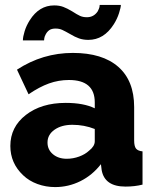

<svg xmlns="http://www.w3.org/2000/svg" viewBox="-20 -750 626 780"><path d="M442 -651Q456 -673 463.5 -696.5Q471 -720 471 -730H385L384 -721Q383 -716 377 -704Q361 -680 333 -680Q317 -680 305 -685.5Q293 -691 273 -704Q253 -716 237 -722Q221 -728 200 -728Q139 -728 101 -668Q87 -646 80 -623Q73 -600 73 -586H159L160 -595Q161 -602 166 -611Q172 -622 181 -628Q190 -634 206 -634Q221 -634 233 -628.5Q245 -623 266 -611Q284 -600 301 -594Q318 -588 339 -588Q402 -588 442 -651ZM390 -83 393 -59Q405 8 490 8Q527 8 559 0V-135Q540 -137 532.5 -146.5Q525 -156 525 -180V-315Q525 -422 460.5 -478.5Q396 -535 276 -535Q153 -535 49 -467L96 -367Q140 -397 179 -411Q218 -425 260 -425Q365 -425 365 -334V-310Q320 -332 247 -332Q148 -332 85 -283Q22 -234 22 -157Q22 -87 74 -38Q98 -15 132 -2.5Q166 10 204 10Q258 10 306.5 -14Q355 -38 390 -83ZM173 -171Q173 -203 201.5 -223Q230 -243 274 -243Q322 -243 365 -226V-176Q365 -156 342 -138Q326 -123 301.5 -114Q277 -105 251 -105Q217 -105 195 -123.5Q173 -142 173 -171Z"/></svg>

Font: RT Raleway ExtraBold
Style: Regular
Weight: 400
Designer: Matt McInerney, Pablo Impallari, Rodrigo Fuenzalida — Edited by Milan Moffatt in April 2016
Foundry: Matt McInerney, Pablo Impallari, Rodrigo Fuenzalida — Edited by Milan Moffatt in April 2016
Version: Version 3.001